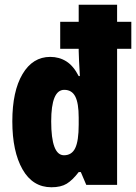

<svg xmlns="http://www.w3.org/2000/svg" viewBox="-20 -780 574 810"><path d="M197 10Q118 10 75 -65.5Q32 -141 32 -268Q32 -395 75 -467.5Q118 -540 192 -540Q230 -540 260 -521Q290 -502 312 -459H317Q315 -497 313.5 -523Q312 -549 312 -565V-574H234V-688H312V-760H474V-688H534V-574H474V0H344L321 -54H312Q286 -20 261.5 -5Q237 10 197 10ZM250 -125Q283 -125 297.5 -155.5Q312 -186 312 -254V-284Q312 -345 297.5 -373Q283 -401 251 -401Q196 -401 196 -268Q196 -125 250 -125Z"/></svg>

Font: Noto Sans Gujarati UI ExtraCondensed Black
Style: Regular
Weight: 900
Width: 2
Designer: Jelle Bosma - Monotype Design Team, Universal Thirst
Foundry: Monotype Imaging Inc.
Version: Version 2.106; ttfautohint (v1.8.4.7-5d5b)